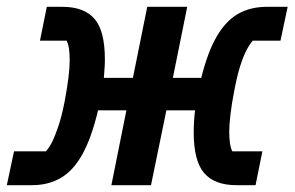

<svg xmlns="http://www.w3.org/2000/svg" viewBox="-31 -542 863 562"><path d="M-11 0 10 -99H103Q113 -109 122 -127.5Q131 -146 140.5 -174.5Q150 -203 158 -244Q166 -286 169.5 -316Q173 -346 173 -366Q173 -385 171 -399Q169 -413 164 -423H86L106 -522H152Q215 -522 245.5 -487Q276 -452 276 -368Q276 -355 275 -341.5Q274 -328 273 -314H358L400 -522H517L475 -314H558Q577 -390 603.5 -435.5Q630 -481 666 -501.5Q702 -522 750 -522H811L790 -423H709Q700 -413 690.5 -395Q681 -377 672 -348.5Q663 -320 655 -278Q647 -237 643.5 -206.5Q640 -176 640 -157Q640 -138 642 -123.5Q644 -109 649 -99H737L717 0H661Q597 0 566.5 -35.5Q536 -71 536 -155Q536 -169 537 -187Q538 -205 540 -219H456L411 0H295L339 -219H256Q237 -139 210.5 -91Q184 -43 147.5 -21.5Q111 0 63 0Z"/></svg>

Font: IBM Plex Sans SemiBold
Style: Italic
Weight: 600
Italic angle: -11.31°
Designer: Mike Abbink, Paul van der Laan, Pieter van Rosmalen
Foundry: Bold Monday
Version: Version 3.201